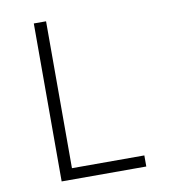

<svg xmlns="http://www.w3.org/2000/svg" viewBox="-77 -736 704 802"><g transform="rotate(-10 275.0 -335.0)"><path d="M120 0V-670H172V-47H479V0Z"/></g></svg>

Font: Lode Dark
Style: Regular
Weight: 400
Monospace: yes
Designer: Belleve Invis
Foundry: Belleve Invis
Version: Version 29.2.0; ttfautohint (v1.8.3)